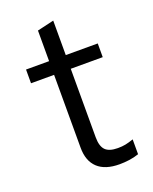

<svg xmlns="http://www.w3.org/2000/svg" viewBox="-125 -710 628 790"><g transform="rotate(-20 189.0 -314.5)"><path d="M261 10Q198 10 165.5 -20.5Q133 -51 133 -109V-428H32V-488H133V-622L206 -639V-488H346V-428H206V-128Q206 -89 222.5 -72Q239 -55 277 -55Q296 -55 311 -58Q326 -61 346 -68V-3Q326 4 304 7Q282 10 261 10Z"/></g></svg>

Font: Red Hat Text VF
Style: Regular
Weight: 300
Designer: Pentagram, MCKL
Foundry: Pentagram, MCKL
Version: Version 1.023